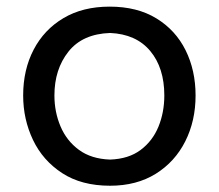

<svg xmlns="http://www.w3.org/2000/svg" viewBox="-20 -560 673 591"><path d="M318.8 11.7Q231 11.7 171.4 -27.1Q111.8 -65.9 81.5 -129.4Q51.3 -192.9 51.3 -266.1Q51.3 -345.2 83.5 -407Q115.7 -468.8 175.3 -504.2Q234.9 -539.6 317.4 -539.6Q402.3 -539.6 461.4 -503.4Q520.5 -467.3 551.3 -405.3Q582 -343.3 582 -266.1Q582 -188 550.3 -125Q518.6 -62 459.5 -25.1Q400.4 11.7 318.8 11.7ZM318.8 -68.8Q376 -70.8 412.8 -98.4Q449.7 -126 467.8 -170.2Q485.8 -214.4 485.8 -266.1Q485.8 -351.1 442.4 -403.1Q398.9 -455.1 318.8 -458.5Q233.9 -455.6 190.7 -401.1Q147.5 -346.7 147.5 -266.1Q147.5 -215.3 166.3 -170.9Q185.1 -126.5 223.1 -98.6Q261.2 -70.8 318.8 -68.8Z"/></svg>

Font: Pinar Medium
Style: Regular
Weight: 500
Designer: Amin Abedi
Version: Version 3.000